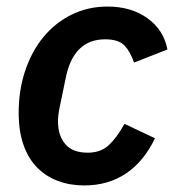

<svg xmlns="http://www.w3.org/2000/svg" viewBox="-20 -554 532 586"><path d="M237 12Q194 12 157.5 -1.5Q121 -15 94 -42Q67 -69 52 -111Q37 -153 37 -210Q37 -279 57 -338.5Q77 -398 113 -441.5Q149 -485 199 -509.5Q249 -534 308 -534Q381 -534 430.5 -498Q480 -462 491 -403L389 -363Q378 -396 360 -415Q342 -434 301 -434Q203 -434 180 -313L162 -226Q157 -203 157 -183Q157 -141 179 -114.5Q201 -88 248 -88Q287 -88 311.5 -110.5Q336 -133 360 -176L453 -132Q419 -61 364.5 -24.5Q310 12 237 12Z"/></svg>

Font: IBM Plex Sans SmBld
Style: Italic
Weight: 600
Italic angle: -11°
Designer: Mike Abbink, Paul van der Laan, Pieter van Rosmalen
Foundry: Bold Monday
Version: Version 3.005